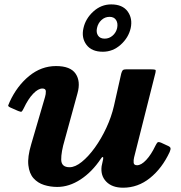

<svg xmlns="http://www.w3.org/2000/svg" viewBox="-20 -835 824 872"><path d="M447 -600Q396 -600 372.5 -631.8Q349 -663.5 359 -707Q368.5 -750.5 404 -782.8Q439.5 -815 485 -815Q536.5 -815 559.8 -783Q583 -751 573.5 -707Q563.5 -663.5 528 -631.8Q492.5 -600 447 -600ZM455.5 -659.5Q476 -659.5 491.8 -673.5Q507.5 -687.5 512 -707.5Q516.5 -729.5 507.2 -744Q498 -758.5 477.5 -758.5Q456.5 -758.5 440.8 -744Q425 -729.5 420.5 -707.5Q416 -687.5 425.2 -673.5Q434.5 -659.5 455.5 -659.5ZM24 -372.5Q57 -444.5 112.2 -489.8Q167.5 -535 234.5 -535Q300 -535 323.5 -500.2Q347 -465.5 332 -411.5L274 -200Q257.5 -144.5 258 -110Q258.5 -75.5 296 -75.5Q321.5 -75.5 351.5 -99.8Q381.5 -124 410.8 -164.5Q440 -205 463 -254.5Q486 -304 497.5 -354L530.5 -500.5Q533 -509.5 536.5 -514.8Q540 -520 552.5 -520H667Q681.5 -520 685.2 -518Q689 -516 686 -504.5L589 -120Q586 -108 587 -96.2Q588 -84.5 602.5 -84.5Q621.5 -84.5 644 -108.5Q666.5 -132.5 685.5 -172.5Q691 -183.5 695 -187.8Q699 -192 711.5 -187L738.5 -174.5Q752.5 -169 754.2 -163Q756 -157 750.5 -144.5Q716 -70.5 661.2 -26.5Q606.5 17.5 539 17.5Q489.5 17.5 462.8 -9.8Q436 -37 441.5 -80L448.5 -112.5Q450 -121.5 446.5 -121.8Q443 -122 438 -114Q398 -54 346 -20Q294 14 240 14Q208.5 14 180 5Q151.5 -4 132.2 -25.5Q113 -47 108.8 -84.5Q104.5 -122 121.5 -179L184.5 -394.5Q188.5 -407.5 188.2 -420.2Q188 -433 172.5 -433Q153.5 -433 130.8 -409.5Q108 -386 88 -343.5Q82 -331.5 78.8 -328.5Q75.5 -325.5 62.5 -331L28.5 -346Q16 -351.5 17.2 -356.2Q18.5 -361 24 -372.5Z"/></svg>

Font: Besley*
Style: Bold Italic
Weight: 700
Italic angle: -13°
Designer: Owen Earl
Foundry: indestructible type*
Version: Version 2.000; ttfautohint (v1.8.3)